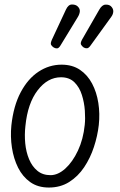

<svg xmlns="http://www.w3.org/2000/svg" viewBox="-20 -831 540 861"><path d="M199 10Q150 10 115.8 -14.2Q81.5 -38.5 61.2 -79Q41 -119.5 33.5 -169Q26 -218.5 31 -268.5Q40.5 -356.5 72.8 -417.2Q105 -478 152.8 -509.5Q200.5 -541 256 -541Q304.5 -541 338.5 -518Q372.5 -495 393 -456.2Q413.5 -417.5 421 -369.2Q428.5 -321 423 -270.5Q417.5 -221.5 401.2 -172Q385 -122.5 357.5 -81.2Q330 -40 290.5 -15Q251 10 199 10ZM94 -266.5Q89.5 -227 93.2 -188Q97 -149 110.5 -116.8Q124 -84.5 147.8 -65Q171.5 -45.5 206.5 -45.5Q240 -45.5 272.8 -75Q305.5 -104.5 329.5 -155.5Q353.5 -206.5 360 -271Q363 -298.5 360.5 -334.8Q358 -371 347.2 -405.2Q336.5 -439.5 313.8 -462Q291 -484.5 253.5 -484.5Q193.5 -484.5 148.8 -426Q104 -367.5 94 -266.5ZM355.5 -618Q347.5 -623.5 343.5 -630.8Q339.5 -638 348 -653.5L425 -787.5Q437.5 -809.5 452.8 -810.2Q468 -811 477 -803.5Q488.5 -792.5 488 -779.8Q487.5 -767 479 -755.5L386.5 -627.5Q378 -615 370.2 -614.5Q362.5 -614 355.5 -618ZM221 -618Q212.5 -623.5 209 -630.2Q205.5 -637 213 -653.5L275.5 -787.5Q286 -810.5 302.2 -810.8Q318.5 -811 327.5 -803Q339 -792.5 338 -780.2Q337 -768 329.5 -755.5L251.5 -627.5Q243.5 -614 235.5 -614Q227.5 -614 221 -618Z"/></svg>

Font: Edu SA Hand Cursive
Style: Regular
Weight: 400
Designer: Tina and Corey Anderson, Eben Sorkin, Mirko Velimirovic
Foundry: Google for Education
Version: Version 2.000